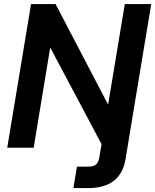

<svg xmlns="http://www.w3.org/2000/svg" viewBox="-20 -748 786 972"><path d="M351.6 204.1 369.6 95.7H425.8Q452.6 95.7 465.6 85Q478.5 74.2 482.4 50.8L494.1 -18.1L235.4 -505.4H233.9L150.4 0H16.6L137.2 -727.5H261.2L525.9 -221.2H527.8L611.8 -727.5H745.6L634.8 -59.6L615.7 57.1Q591.3 204.1 426.3 204.1Z"/></svg>

Font: Inter Display Semi Bold
Style: Italic
Weight: 600
Italic angle: -9.39999°
Designer: Rasmus Andersson
Foundry: rsms
Version: Version 4.000;git-4fc901f